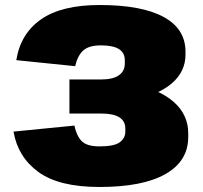

<svg xmlns="http://www.w3.org/2000/svg" viewBox="-20 -733 809 766"><path d="M377 13Q215 13 133 -47Q51 -107 34 -208L277 -232Q285 -192 305.5 -170.5Q326 -149 377 -149Q436 -149 458 -165.5Q480 -182 480 -208V-220Q480 -250 456 -265Q432 -280 385 -280H257V-416H385Q430 -416 454 -432.5Q478 -449 478 -480V-492Q478 -523 454 -537.5Q430 -552 383 -552Q334 -552 311.5 -531Q289 -510 280 -469L45 -493Q62 -599 144 -656Q226 -713 377 -713Q545 -713 632.5 -665.5Q720 -618 720 -527V-515Q720 -447 665 -400Q610 -353 510 -336L513 -396Q616 -377 673.5 -326Q731 -275 731 -201V-187Q731 -90 640 -38.5Q549 13 377 13Z"/></svg>

Font: Pathway Extreme 8pt Thin 12pt Black
Style: Regular
Weight: 900
Version: Version 1.001;gftools[0.9.26]